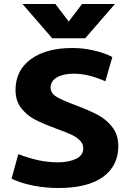

<svg xmlns="http://www.w3.org/2000/svg" viewBox="-20 -932 654 964"><path d="M38 0ZM38 -35 72 -158Q128 -137 175 -127Q222 -117 271 -117Q325 -117 361.5 -134.5Q398 -152 398 -187Q398 -210 381 -227Q364 -244 338 -256Q312 -268 265 -285Q200 -309 158.5 -330Q117 -351 87.5 -388Q58 -425 58 -480Q58 -579 135 -635Q212 -691 344 -691Q396 -691 449.5 -679Q503 -667 544 -646L509 -524Q465 -543 427 -552.5Q389 -562 350 -562Q298 -562 266 -543.5Q234 -525 234 -492Q234 -464 264 -446Q294 -428 359 -404Q425 -379 468.5 -356.5Q512 -334 543 -295Q574 -256 574 -199Q574 -99 497 -43.5Q420 12 273 12Q207 12 145 -0.5Q83 -13 38 -35ZM557 -912 408 -740H242L93 -912H258L325 -824L392 -912Z"/></svg>

Font: Martel Sans Black
Style: Regular
Weight: 900
Designer: Dan Reynolds and Mathieu Réguer
Foundry: Dan Reynolds and Mathieu Réguer
Version: Version 1.002; ttfautohint (v1.1) -l 5 -r 5 -G 72 -x 0 -D la